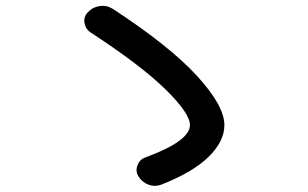

<svg xmlns="http://www.w3.org/2000/svg" viewBox="-20 -685 1040 648"><path d="M286.1 -575.2Q268.6 -586.9 265.1 -607.9Q261.7 -628.9 277.3 -644.5Q293 -661.1 316.4 -664.6Q339.8 -668 360.4 -655.3Q551.8 -530.3 644.5 -429.2Q737.3 -328.1 737.3 -262.7Q737.3 -208 684.1 -155.8Q630.9 -103.5 523.4 -61.5Q502 -53.7 480.5 -62Q459 -70.3 447.3 -89.8Q436.5 -106.4 443.8 -126.5Q451.2 -146.5 469.7 -153.3Q621.1 -209 621.1 -262.7Q621.1 -302.7 537.6 -384.3Q454.1 -465.8 286.1 -575.2Z"/></svg>

Font: Rounded-X Mgen+ 1mn medium
Style: Regular
Weight: 500
Designer: [Source Han Sans]
Ryoko NISHIZUKA  (kana & ideographs); Paul D. Hunt (Latin, Greek & Cyrillic); Wenlong ZHANG  (bopomofo
Version: Version 1.059.20150602